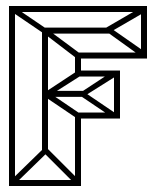

<svg xmlns="http://www.w3.org/2000/svg" viewBox="-20 -620 515 640"><path d="M23 0 10 -13 122 -122 135 -109ZM10 0V-600H30V0ZM120 -111V-526H140V-111ZM240 -223 120 -304 135 -317 253 -237ZM230 -225V-245H370V-225ZM135 -295 120 -306 240 -385 253 -370ZM122 -511 10 -587 23 -600 135 -524ZM140 -297V-317H260V-297ZM230 -365V-385H370V-365ZM360 -225 240 -306 255 -317 373 -237ZM257 -297 240 -306 360 -385 373 -370ZM360 -225V-385H380V-225ZM230 0V-238H250V0ZM20 -600H460V-580H20ZM141 -520 249 -440 236 -425 126 -509ZM126 -528H350V-508H126ZM230 -445H460V-425H230ZM446 -593 463 -580 344 -511 329 -525ZM347 -528 463 -447 450 -432 329 -519ZM450 -600H470V-425H450ZM230 -372V-443H250V-372ZM10 0V-20H250V0ZM237 0 125 -112 138 -125 250 -13Z"/></svg>

Font: Octagon Variable
Style: Regular
Weight: 400
Designer: Alexander Royter, Emma Schmalisch, Felix Willnauer, Friederike Temme, Greta Wachholz, Jason Tsiakas, Julia Baskal, Julia
Foundry: Type Design @ HAW Hamburg
Version: Version 1.000